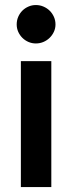

<svg xmlns="http://www.w3.org/2000/svg" viewBox="-20 -762 294 782"><path d="M189 -513V0H65V-513ZM206 -662.5Q206 -646.5 199.5 -632.5Q193 -618.5 182.2 -608Q171.5 -597.5 157 -591.2Q142.5 -585 126 -585Q110 -585 95.8 -591.2Q81.5 -597.5 71 -608Q60.5 -618.5 54.2 -632.5Q48 -646.5 48 -662.5Q48 -679 54.2 -693.5Q60.5 -708 71 -718.5Q81.5 -729 95.8 -735.2Q110 -741.5 126 -741.5Q142.5 -741.5 157 -735.2Q171.5 -729 182.2 -718.5Q193 -708 199.5 -693.5Q206 -679 206 -662.5Z"/></svg>

Font: Lato 2
Style: Bold
Weight: 700
Designer: Lukasz Dziedzic with Adam Twardoch and Botio Nikoltchev
Foundry: tyPoland Lukasz Dziedzic
Version: Version 2.015; 2015-08-06; http://www.latofonts.com/